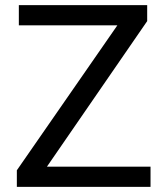

<svg xmlns="http://www.w3.org/2000/svg" viewBox="-20 -731 651 751"><path d="M45.9 0V-64.9L439 -631.8H53.7V-710.9H555.7V-648.4L163.6 -79.1H568.8V0Z"/></svg>

Font: Bert Sans Medium
Style: Regular
Weight: 500
Designer: Christian Robertson, Adam Twardoch, & Cristiano Sobral
Foundry: Google
Version: Version 12.135;January 10, 2020;FontCreator 12.0.0.2547 64-b